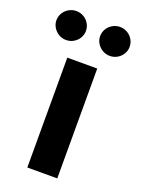

<svg xmlns="http://www.w3.org/2000/svg" viewBox="-190 -807 638 871"><g transform="rotate(20 129.0 -371.5)"><path d="M56.6 -530.3H201.2V0H56.6ZM-47.9 -672.9Q-47.9 -691.9 -38.3 -708Q-28.8 -724.1 -12.2 -733.6Q4.4 -743.2 23.4 -743.2Q43 -743.2 59.3 -733.6Q75.7 -724.1 85.2 -708Q94.7 -691.9 94.7 -672.9Q94.7 -654.3 85.2 -638.4Q75.7 -622.6 59.3 -613Q43 -603.5 23.4 -603.5Q4.4 -603.5 -12 -613Q-28.3 -622.6 -38.1 -638.7Q-47.9 -654.8 -47.9 -672.9ZM163.1 -672.9Q163.1 -691.9 172.6 -708Q182.1 -724.1 198.7 -733.6Q215.3 -743.2 234.4 -743.2Q253.9 -743.2 270.3 -733.6Q286.6 -724.1 296.1 -708Q305.7 -691.9 305.7 -672.9Q305.7 -654.3 296.1 -638.4Q286.6 -622.6 270.3 -613Q253.9 -603.5 234.4 -603.5Q215.3 -603.5 199 -613Q182.6 -622.6 172.9 -638.7Q163.1 -654.8 163.1 -672.9Z"/></g></svg>

Font: Pretendard Std
Style: Bold
Weight: 700
Designer: Base glyphs from Inter by Rasmus Andersson; Hangeul glyphs from Noto Sans CJK(Source Han Sans) by Jang Soo-young and Kan
Foundry: Kil Hyung-jin
Version: Version 1.309